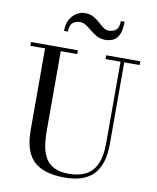

<svg xmlns="http://www.w3.org/2000/svg" viewBox="-104 -1056 939 1150"><g transform="rotate(10 366.0 -481.0)"><path d="M694.5 -750V-727H601V-230Q601 -106.5 544.5 -46Q488 14.5 369.5 14.5Q240 14.5 179.8 -43Q119.5 -100.5 119.5 -230V-727H30V-750H315V-727H215V-240Q215 -190.5 222.2 -148.8Q229.5 -107 248.2 -76.5Q267 -46 301.2 -29Q335.5 -12 389.5 -12Q450.5 -12 492.5 -34Q534.5 -56 556.5 -104Q578.5 -152 578.5 -230V-727H487V-750ZM465 -840Q435.5 -840 413.5 -852Q391.5 -864 373.2 -879.5Q355 -895 337 -907Q319 -919 298 -919Q273.5 -919 255 -904Q236.5 -889 236.5 -850H213Q213 -892.5 229.2 -920.8Q245.5 -949 270 -963Q294.5 -977 319 -977Q349.5 -977 371 -965Q392.5 -953 409.2 -937.5Q426 -922 441.8 -910Q457.5 -898 476 -898Q504 -898 521 -913Q538 -928 538 -967H561Q561 -920 549.2 -892Q537.5 -864 516 -852Q494.5 -840 465 -840Z"/></g></svg>

Font: BodoniModa 10 Custom
Style: Regular
Weight: 400
Designer: Owen Earl
Foundry: indestructible type
Version: Version 2.005